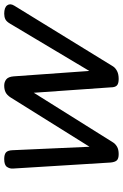

<svg xmlns="http://www.w3.org/2000/svg" viewBox="140 -694 570 889"><g transform="rotate(-90 424.5 -250.0)"><path d="M155 15Q134 15 126 6.5Q118 -2 116 -22L88 -475Q87 -489 95.5 -502Q104 -515 132 -515Q153 -515 162.5 -507Q172 -499 173 -477L189 -120L417 -485Q428 -502 441 -508.5Q454 -515 472 -515Q489 -515 501 -505.5Q513 -496 515 -471L540 -121L759 -488Q769 -505 780 -510Q791 -515 805 -515Q834 -515 844 -501Q854 -487 842 -468L561 -11Q554 0 539.5 7.5Q525 15 503 15Q481 15 472.5 6.5Q464 -2 464 -22L439 -378L209 -11Q203 -1 190 7Q177 15 155 15Z"/></g></svg>

Font: Playwrite AU SA
Style: Regular
Weight: 400
Designer: Veronika Burian, José Scaglione
Foundry: TypeTogether
Version: Version 1.002